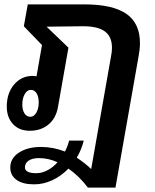

<svg xmlns="http://www.w3.org/2000/svg" viewBox="-20 -588 707 878"><path d="M620 -391Q620 -364 614 -332L508 270H382Q342 217 293 183Q260 217 219.5 236Q179 255 136 255Q84 255 55.5 234.5Q27 214 27 178Q27 136 66.5 110Q106 84 167 84Q224 84 277 105Q289 83 296 55H363Q353 96 331 133Q369 158 397 185L488 -332Q492 -351 492 -370Q492 -420 460 -444Q428 -468 360 -468L193 -466L293 -370L245 -98Q236 -47 201.5 -18.5Q167 10 116 10Q68 10 39.5 -20.5Q11 -51 11 -101Q11 -162 44.5 -201.5Q78 -241 130 -241Q137 -241 147 -239L172 -382L89 -468L107 -568H365Q495 -568 557.5 -525Q620 -482 620 -391ZM157 -120Q157 -145 147.5 -161Q138 -177 121 -177Q104 -177 93 -157.5Q82 -138 82 -110Q82 -85 92 -69.5Q102 -54 119 -54Q135 -54 146 -72.5Q157 -91 157 -120ZM243 154Q202 135 158 135Q128 135 111 146.5Q94 158 94 178Q94 190 106.5 197Q119 204 145 204Q172 204 197.5 190.5Q223 177 243 154Z"/></svg>

Font: KoHo
Style: Bold Italic
Weight: 700
Italic angle: -10°
Version: Version 1.000; ttfautohint (v1.6)